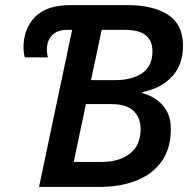

<svg xmlns="http://www.w3.org/2000/svg" viewBox="-20 -734 749 754"><path d="M133.3 0 263.2 -616.7H241.2Q205.6 -616.7 184.8 -595.7Q164.1 -574.7 164.1 -538.1Q164.1 -522 168.5 -508.8H77.6Q75.2 -515.1 73.7 -526.4Q72.3 -537.6 72.3 -546.9Q72.3 -621.1 117.7 -667.5Q163.1 -713.9 256.8 -713.9H480.5Q581.1 -713.9 639.9 -676Q698.7 -638.2 698.7 -553.7Q698.7 -480.5 656 -433.8Q613.3 -387.2 539.6 -372.6V-368.2Q588.9 -355 619.9 -319.6Q650.9 -284.2 650.9 -227.5Q650.9 -150.4 614.5 -99.9Q578.1 -49.3 515.1 -24.7Q452.1 0 372.6 0ZM337.4 -419.4H435.1Q497.1 -419.4 537.8 -446.5Q578.6 -473.6 578.6 -532.7Q578.6 -573.7 552.7 -595.2Q526.9 -616.7 469.7 -616.7H379.4ZM269.5 -98.1H378.9Q449.2 -98.1 490.7 -131.1Q532.2 -164.1 532.2 -227.1Q532.2 -271.5 504.6 -298.3Q477.1 -325.2 417 -325.2H317.4Z"/></svg>

Font: Open Sans SemiBold
Style: Italic
Weight: 600
Italic angle: -12°
Designer: Monotype Design Team
Foundry: Monotype Imaging Inc.
Version: Version 3.003; ttfautohint (v1.8.4)